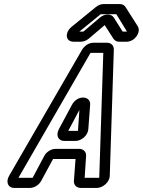

<svg xmlns="http://www.w3.org/2000/svg" viewBox="-20 -903 705 948"><path d="M71 -25 427 -642H490L470 -25H398L405 -132C407 -152 393 -168 370 -168H255C231 -168 208 -152 198 -132L141 -25ZM51 25H127C150 25 174 9 184 -11L242 -118H353L345 -11C343 9 356 25 380 25H458C487 25 521 -3 522 -35L542 -657C543 -676 531 -692 508 -692H441C418 -692 396 -676 385 -657L25 -35C8 -6 18 25 51 25ZM270 -264C255 -233 268 -207 298 -207H352C381 -207 413 -233 416 -264L425 -385C429 -431 362 -436 335 -385ZM317 -257 372 -360 365 -257ZM542 -816C530 -836 498 -837 473 -816L393 -748C392 -747 390 -747 390 -747H372L476 -832C477 -832 480 -833 480 -833H553C554 -833 555 -832 555 -832L607 -747H587C586 -747 585 -748 585 -748ZM497 -779 540 -712C548 -701 556 -697 570 -697H605C645 -697 677 -743 661 -772L600 -868C592 -879 584 -883 570 -883H493C479 -883 467 -879 453 -868L334 -771C311 -753 303 -724 316 -708C322 -701 332 -697 343 -697H377C391 -697 405 -701 418 -712Z"/></svg>

Font: DIN Rundschrift
Style: BreitKontKu
Weight: 400
Width: 7
Version: Version 1.027